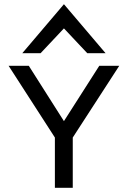

<svg xmlns="http://www.w3.org/2000/svg" viewBox="-20 -893 608 913"><path d="M173 -640 284 -758 395 -640H482L284 -873L86 -640ZM452 -580 284 -317 117 -580H21L241 -239V0H326V-239L547 -580Z"/></svg>

Font: Charger
Style: Bd
Weight: 400
Designer: Jasper
Foundry: Cannot Into Space Fonts
Version: Version 0.98